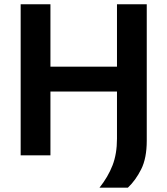

<svg xmlns="http://www.w3.org/2000/svg" viewBox="-20 -733 790 906"><path d="M77.5 0V-713H218V-418.5H532V-713H672.5V-69Q672.5 13.5 646.2 65.8Q620 118 583.5 152.5H449.5Q490 101.5 511 47.2Q532 -7 532 -78.5V-301H218V0Z"/></svg>

Font: Commissioner SemiBold
Style: Regular
Weight: 600
Designer: Kostas Bartsokas
Foundry: Kostas Bartsokas
Version: Version 1.000; ttfautohint (v1.8.3)